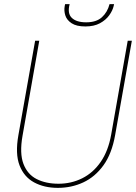

<svg xmlns="http://www.w3.org/2000/svg" viewBox="-20 -897 658 929"><path d="M260 12Q194 12 145 -14.5Q96 -41 74.5 -97Q53 -153 69 -243L150 -700H170L89 -240Q74 -155 93.5 -104Q113 -53 157.5 -30.5Q202 -8 263 -8Q325 -8 378 -34.5Q431 -61 467.5 -114Q504 -167 518 -246L598 -700H618L537 -243Q521 -153 480.5 -97Q440 -41 383 -14.5Q326 12 260 12ZM393 -769Q350 -769 326.5 -784.5Q303 -800 296 -822.5Q289 -845 293 -867L295 -877H317Q305 -832 327.5 -810.5Q350 -789 397 -789Q446 -789 473 -813.5Q500 -838 510 -877H532L530 -868Q525 -846 508.5 -823Q492 -800 463.5 -784.5Q435 -769 393 -769Z"/></svg>

Font: DM Sans 9pt Thin
Style: Italic
Weight: 250
Italic angle: -10°
Version: Version 4.004;gftools[0.9.30]